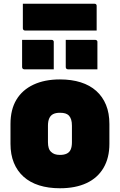

<svg xmlns="http://www.w3.org/2000/svg" viewBox="-20 -988 640 1025"><path d="M300 -564Q362 -564 411 -548.5Q460 -533 494 -502.5Q528 -472 546 -428Q564 -384 564 -326V-220Q564 -145 532.5 -91.5Q501 -38 442 -10.5Q383 17 300 17Q238 17 189 1.5Q140 -14 106 -44.5Q72 -75 54 -119Q36 -163 36 -220V-326Q36 -403 67.5 -455.5Q99 -508 158.5 -536Q218 -564 300 -564ZM300 -386Q278 -386 264 -379Q250 -372 243 -356.5Q236 -341 236 -317V-229Q236 -211 240 -198Q244 -185 253 -177Q261 -169 272.5 -165Q284 -161 300 -161Q322 -161 336.5 -168Q351 -175 357.5 -190Q364 -205 364 -229V-317Q364 -336 360 -349Q356 -362 348 -371Q340 -379 328.5 -382.5Q317 -386 300 -386ZM98 -775Q134 -775 177 -775Q220 -775 256 -775Q260 -775 262 -773.5Q264 -772 265.5 -770Q267 -768 267 -764V-618Q231 -618 188 -618Q145 -618 109 -618Q106 -618 103.5 -619.5Q101 -621 99.5 -623.5Q98 -626 98 -629ZM331 -775Q367 -775 410 -775Q453 -775 489 -775Q493 -775 495 -773.5Q497 -772 498.5 -770Q500 -768 500 -764V-618Q464 -618 421 -618Q378 -618 342 -618Q339 -618 336.5 -619.5Q334 -621 332.5 -623.5Q331 -626 331 -629ZM102 -968H485Q490 -968 493 -965Q496 -962 496 -957Q496 -922 496 -890.5Q496 -859 496 -825H113Q110 -825 107.5 -826.5Q105 -828 103.5 -830.5Q102 -833 102 -836Q102 -870 102 -901.5Q102 -933 102 -968Z"/></svg>

Font: Recursive Black
Style: Regular
Weight: 900
Version: Version 1.085